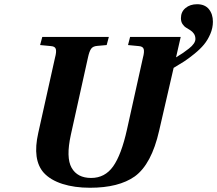

<svg xmlns="http://www.w3.org/2000/svg" viewBox="-20 -865 1018 900"><path d="M159.2 -241.2 237.8 -594.2Q245.1 -621.1 241.9 -634.3Q238.8 -647.5 219.2 -648.9L168 -653.8L178.2 -691.9H490.2L480 -653.8L436 -649.9Q415.5 -648.4 407 -636.2Q398.4 -624 392.1 -594.2L312 -232.9Q288.6 -126 315.7 -78.4Q342.8 -30.8 407.2 -30.8Q471.7 -30.8 510.3 -85Q548.8 -139.2 575.2 -257.8L649.9 -594.2Q657.2 -621.1 653.8 -634.3Q650.4 -647.5 630.9 -648.9L580.1 -653.8L589.8 -691.9H827.1L805.2 -596.2Q825.2 -608.4 837.9 -616.9Q850.6 -625.5 865.7 -637.5Q880.9 -649.4 888.4 -660.6Q896 -671.9 896 -682.1Q896 -696.8 888.9 -707Q881.8 -717.3 871.8 -723.4Q861.8 -729.5 852.1 -735.6Q842.3 -741.7 835.2 -752.7Q828.1 -763.7 828.1 -779.8Q828.1 -809.6 849.6 -827.4Q871.1 -845.2 903.8 -845.2Q940.4 -845.2 959.2 -822Q978 -798.8 978 -763.2Q978 -733.9 965.8 -705.6Q953.6 -677.2 936 -656Q918.5 -634.8 891.4 -612.8Q864.3 -590.8 843.3 -577.1Q822.3 -563.5 793.9 -546.9L726.1 -252.9Q690.4 -95.2 611.8 -38.1Q536.6 15.1 401.9 15.1Q329.1 15.1 272.7 -2.9Q216.3 -21 185.1 -55.2Q130.9 -116.2 159.2 -241.2Z"/></svg>

Font: Linguistics Pro
Style: Bold Italic
Weight: 700
Italic angle: -12°
Designer: Stefan Peev, Context Ltd
Foundry: Stefan Peev, Context Ltd
Version: Version 001.000